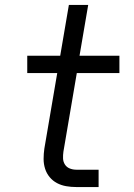

<svg xmlns="http://www.w3.org/2000/svg" viewBox="-20 -755 540 775"><path d="M288 0Q267 0 247 -3.5Q227 -7 210 -16Q193 -25 180.5 -40Q168 -55 162 -74Q156 -93 156 -113.5Q156 -134 159 -155L211 -460H90V-530H223L258 -735H336L301 -530H462V-460H290L236 -143Q234 -129 234.5 -115.5Q235 -102 242 -91Q249 -80 261.5 -75Q274 -70 288 -70H378V0Z"/></svg>

Font: iosevka_custom_sans_ss08
Style: Italic
Weight: 400
Italic angle: -10°
Designer: Belleve Invis
Foundry: Belleve Invis
Version: Version 10.3.0; ttfautohint (v1.8.3)